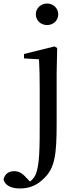

<svg xmlns="http://www.w3.org/2000/svg" viewBox="-104 -797 442 1088"><path d="M163 -655C197 -655 226 -680 226 -716C226 -751 197 -777 163 -777C128 -777 99 -751 99 -716C99 -680 128 -655 163 -655ZM9 271C60 271 105 255 147 212C207 154 217 78 217 -97V-382L220 -525L205 -534L32 -491V-466L117 -461C120 -411 121 -359 121 -293V-99C121 36 121 141 97 194C89 210 78 223 66 232L45 210C22 184 2 173 -24 173C-55 173 -77 189 -84 220C-77 249 -48 271 9 271Z"/></svg>

Font: Noto Serif JP Medium
Style: Regular
Weight: 500
Designer: Ryoko NISHIZUKA 西塚涼子 (kana & ideographs); Frank Grießhammer (Latin, Greek & Cyrillic); Wenlong ZHANG 张文龙 (bopomofo); San
Foundry: Adobe
Version: Version 2.001;hotconv 1.1.0;makeotfexe 2.6.0